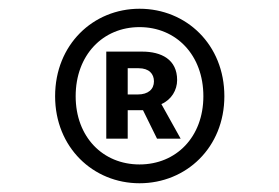

<svg xmlns="http://www.w3.org/2000/svg" viewBox="-20 -734 639 439"><path d="M299 -315C406 -315 493 -397 493 -514C493 -632 406 -714 299 -714C193 -714 106 -632 106 -514C106 -397 193 -315 299 -315ZM299 -358C215 -358 153 -421 153 -514C153 -608 215 -672 299 -672C383 -672 445 -608 445 -514C445 -421 383 -358 299 -358ZM223 -417H272V-482H307L339 -417H393L349 -496C372 -506 385 -528 385 -551C385 -598 349 -616 305 -616H223ZM272 -518V-578H297C321 -578 332 -565 332 -548C332 -530 319 -518 295 -518Z"/></svg>

Font: Source Code Pro Semibold
Style: Regular
Weight: 600
Monospace: yes
Designer: Paul D. Hunt
Foundry: Adobe Systems Incorporated
Version: Version 1.017;PS 1.000;hotconv 1.0.70;makeotf.lib2.5.5900